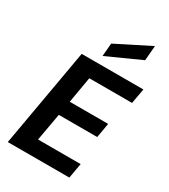

<svg xmlns="http://www.w3.org/2000/svg" viewBox="-230 -1077 1047 1186"><g transform="rotate(30 293.5 -484.0)"><path d="M24 0 147 -700H587L568 -593H263L231 -407H505L487 -303H213L178 -107H482L463 0ZM265 -753 273 -846 515 -968 506 -862Z"/></g></svg>

Font: DM Sans 20pt
Style: Bold Italic
Weight: 700
Italic angle: -10°
Version: Version 4.004;gftools[0.9.30]